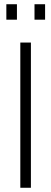

<svg xmlns="http://www.w3.org/2000/svg" viewBox="-20 -887 243 907"><path d="M76 0V-686H126V0ZM10 -794V-867H60V-794ZM143 -794V-867H193V-794Z"/></svg>

Font: Archivo Condensed Thin
Style: Regular
Weight: 250
Width: 3
Designer: Hector Gatti
Foundry: Omnibus-Type
Version: Version 2.001